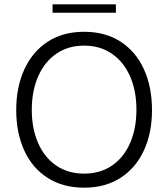

<svg xmlns="http://www.w3.org/2000/svg" viewBox="-20 -862 779 888"><path d="M55 -353Q55 -459 92.5 -541Q130 -623 200.5 -669Q271 -715 369 -715Q467 -715 537.5 -669.5Q608 -624 645.5 -542Q683 -460 683 -353Q683 -247 645.5 -166Q608 -85 537.5 -39.5Q467 6 369 6Q271 6 200 -39.5Q129 -85 92 -166.5Q55 -248 55 -353ZM611 -355Q611 -442 581.5 -509Q552 -576 497.5 -613.5Q443 -651 369 -651Q295 -651 240.5 -613.5Q186 -576 156.5 -508.5Q127 -441 127 -354Q127 -267 156.5 -200Q186 -133 240.5 -96Q295 -59 369 -59Q443 -59 497.5 -96Q552 -133 581.5 -200Q611 -267 611 -355ZM223 -842H516V-803H223Z"/></svg>

Font: Be Vietnam Light
Style: Regular
Weight: 300
Designer: Gabriel Lam
Foundry: TypeRant
Version: Version 4.000